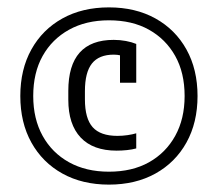

<svg xmlns="http://www.w3.org/2000/svg" viewBox="-20 -760 590 520"><path d="M275 -260Q203 -260 149 -290Q95 -320 65 -374Q35 -428 35 -500Q35 -572 65 -626Q95 -680 149 -710Q203 -740 275 -740Q347 -740 401 -710Q455 -680 485 -626Q515 -572 515 -500Q515 -428 485 -374Q455 -320 401 -290Q347 -260 275 -260ZM296 -352Q232 -352 198.5 -387.5Q165 -423 165 -490V-514Q165 -652 288 -652Q305 -652 321 -649Q337 -646 349 -641V-536H305V-634L323 -604Q307 -612 288 -612Q248 -612 229 -588Q210 -564 210 -513V-491Q210 -439 231 -415.5Q252 -392 298 -392Q312 -392 325.5 -394Q339 -396 349 -399V-358Q338 -355 324 -353.5Q310 -352 296 -352ZM275 -295Q338 -295 383.5 -320.5Q429 -346 454.5 -392Q480 -438 480 -500Q480 -563 454.5 -608.5Q429 -654 383.5 -679.5Q338 -705 275 -705Q213 -705 167 -679.5Q121 -654 95.5 -608.5Q70 -563 70 -500Q70 -438 95.5 -392Q121 -346 167 -320.5Q213 -295 275 -295Z"/></svg>

Font: M PLUS Code Latin SemiExpanded Light
Style: Regular
Weight: 300
Width: 6
Designer: Coji Morishita
Foundry: UNDERFOREST DESIGN
Version: Version 1.002; ttfautohint (v1.8.3)